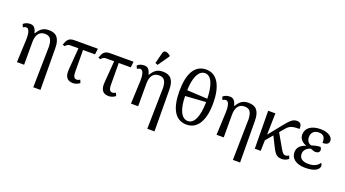

<svg xmlns="http://www.w3.org/2000/svg" viewBox="-71 -1562 4588 2557"><g transform="rotate(20 2223.0 -284.0)"><path d="M444 240H546L542 -350C541 -487 489 -546 384 -546C320 -546 269 -530 218 -442H213C194 -521 162 -539 120 -539C77 -539 50 -527 23 -504L40 -462C58 -473 72 -478 84 -478C117 -478 143 -439 139 -320L125 0H227V-320C227 -406 257 -482 348 -482C429 -482 449 -432 455 -345Z M921 8C963 8 997 -12 1015 -27L998 -69C980 -59 971 -53 948 -53C912 -53 899 -93 899 -142L897 -453H1067L1077 -536H746C665 -536 643 -499 618 -427L649 -417C669 -443 693 -453 715 -453H832L808 -145C800 -44 834 8 921 8Z M1427 8C1469 8 1503 -12 1521 -27L1504 -69C1486 -59 1477 -53 1454 -53C1418 -53 1405 -93 1405 -142L1403 -453H1573L1583 -536H1252C1171 -536 1149 -499 1124 -427L1155 -417C1175 -443 1199 -453 1221 -453H1338L1314 -145C1306 -44 1340 8 1427 8Z M1897 -606 2008 -764V-776C1970 -810 1915 -827 1902 -776L1862 -620ZM2060 240H2162L2158 -350C2157 -487 2105 -546 2000 -546C1936 -546 1885 -530 1834 -442H1829C1810 -521 1778 -539 1736 -539C1693 -539 1666 -527 1639 -504L1656 -462C1674 -473 1688 -478 1700 -478C1733 -478 1759 -439 1755 -320L1741 0H1843V-320C1843 -406 1873 -482 1964 -482C2045 -482 2065 -432 2071 -345Z M2530 10C2687 10 2769 -137 2769 -378C2769 -620 2687 -770 2531 -770C2365 -770 2290 -620 2290 -379C2290 -137 2365 10 2530 10ZM2674 -409 2384 -424C2389 -600 2438 -719 2531 -719C2622 -719 2670 -600 2674 -409ZM2530 -41C2435 -41 2386 -162 2384 -342L2675 -362C2672 -162 2624 -41 2530 -41Z M3273 240H3375L3371 -350C3370 -487 3318 -546 3213 -546C3149 -546 3098 -530 3047 -442H3042C3023 -521 2991 -539 2949 -539C2906 -539 2879 -527 2852 -504L2869 -462C2887 -473 2901 -478 2913 -478C2946 -478 2972 -439 2968 -320L2954 0H3056V-320C3056 -406 3086 -482 3177 -482C3258 -482 3278 -432 3284 -345Z M3496 0H3580L3584 -151L3668 -251L3744 -99C3791 -5 3828 6 3882 6C3916 6 3946 -6 3974 -29L3957 -71C3941 -60 3925 -55 3911 -55C3885 -55 3869 -66 3836 -124L3725 -318L3780 -383C3827 -439 3860 -450 3968 -452C3968 -504 3956 -541 3900 -541C3838 -541 3802 -500 3738 -421L3586 -232L3593 -536H3491Z M4211 10C4352 10 4407 -37 4407 -86C4407 -103 4399 -118 4390 -125C4363 -79 4307 -53 4236 -53C4151 -53 4105 -85 4105 -151C4105 -202 4143 -239 4197 -256C4220 -246 4250 -235 4266 -235C4301 -234 4327 -250 4327 -281C4327 -292 4324 -309 4310 -322C4286 -323 4231 -313 4186 -298C4143 -310 4120 -345 4120 -394C4120 -446 4150 -495 4226 -495C4293 -495 4320 -458 4317 -381C4381 -381 4406 -402 4406 -444C4406 -493 4346 -545 4234 -545C4101 -545 4025 -485 4025 -394C4025 -340 4062 -293 4122 -274V-269C4064 -250 4008 -216 4008 -136C4008 -58 4071 10 4211 10Z"/></g></svg>

Font: Noto Serif
Style: Regular
Weight: 400
Designer: Monotype Design Team
Foundry: Monotype Imaging Inc.
Version: Version 2.015